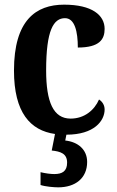

<svg xmlns="http://www.w3.org/2000/svg" viewBox="-20 -568 501 824"><path d="M230 236C303 236 354 197 354 127C354 74 315 41 260 35L265 10C385 10 429 -50 429 -98C429 -117 419 -132 405 -141C385 -95 342 -59 283 -59C209 -59 178 -130 178 -266C178 -439 210 -490 259 -490C301 -490 314 -432 314 -364C408 -364 429 -400 429 -444C429 -503 375 -548 255 -548C134 -548 40 -481 40 -265C40 -85 110 -8 216 7L202 78C240 82 268 91 268 130C268 167 247 179 213 179C197 179 175 176 154 171V226C175 233 212 236 230 236Z"/></svg>

Font: Noto Serif Tamil Condensed
Style: Bold Italic
Weight: 700
Width: 3
Italic angle: -12°
Designer: Indian Type Foundry, Tom Grace, and the Monotype Design Team
Foundry: Monotype Imaging Inc.
Version: Version 2.003